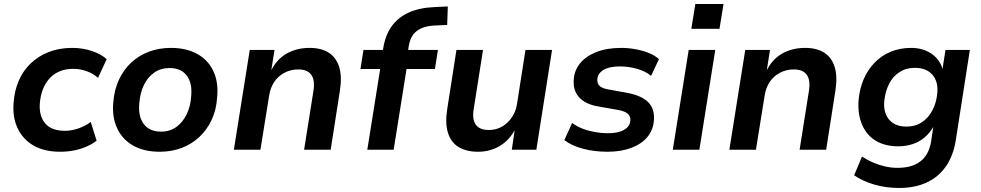

<svg xmlns="http://www.w3.org/2000/svg" viewBox="-20 -744 4875 954"><path d="M280 10Q199 10 145.5 -21.5Q92 -53 66.5 -109Q41 -165 48 -237Q52 -294 73.5 -343.5Q95 -393 132.5 -429Q170 -465 222 -485.5Q274 -506 339 -506Q391 -506 437 -490.5Q483 -475 510 -450L467 -357Q444 -378 411.5 -390Q379 -402 344 -402Q305 -402 275 -389Q245 -376 224.5 -352.5Q204 -329 192.5 -298.5Q181 -268 178 -232Q173 -169 204 -131.5Q235 -94 303 -94Q334 -94 368.5 -105.5Q403 -117 431 -138L460 -45Q440 -29 410.5 -16Q381 -3 347.5 3.5Q314 10 280 10Z M774 10Q695 10 641 -21Q587 -52 561.5 -108Q536 -164 543 -237Q548 -299 571.5 -349Q595 -399 633 -434Q671 -469 721 -487.5Q771 -506 829 -506Q907 -506 961 -475.5Q1015 -445 1040.5 -390Q1066 -335 1059 -261Q1055 -198 1031.5 -148Q1008 -98 969.5 -62.5Q931 -27 881.5 -8.5Q832 10 774 10ZM780 -90Q824 -90 856 -113Q888 -136 907.5 -176Q927 -216 930 -267Q936 -332 907.5 -369Q879 -406 822 -406Q779 -406 746.5 -383.5Q714 -361 695 -321.5Q676 -282 672 -230Q666 -165 694.5 -127.5Q723 -90 780 -90Z M1142 0 1221 -496H1344L1328 -395Q1357 -452 1406.5 -479Q1456 -506 1518 -506Q1576 -506 1613 -482.5Q1650 -459 1665 -412Q1680 -365 1669 -294L1623 0H1491L1537 -290Q1543 -326 1537 -349.5Q1531 -373 1513 -386Q1495 -399 1462 -399Q1424 -399 1392.5 -382Q1361 -365 1342 -336Q1323 -307 1317 -267L1274 0Z M1805 0 1869 -401H1771L1786 -496H1908L1879 -471L1884 -503Q1894 -568 1925.5 -612.5Q1957 -657 2010.5 -681.5Q2064 -706 2142 -709L2205 -712L2202 -620L2135 -617Q2101 -615 2075 -604Q2049 -593 2033 -572Q2017 -551 2011 -515L2007 -489L1999 -496H2156L2141 -401H2000L1936 0Z M2355 10Q2298 10 2259.5 -13Q2221 -36 2206 -83.5Q2191 -131 2202 -201L2248 -496H2380L2334 -204Q2328 -171 2334 -147Q2340 -123 2358.5 -110.5Q2377 -98 2409 -98Q2445 -98 2474.5 -115Q2504 -132 2524 -162Q2544 -192 2549 -228L2591 -496H2723L2645 0H2523L2538 -102H2540Q2511 -47 2463 -18.5Q2415 10 2355 10Z M2999 10Q2933 10 2876.5 -5Q2820 -20 2784 -48L2823 -133Q2847 -115 2876.5 -104Q2906 -93 2938 -87.5Q2970 -82 3000 -82Q3052 -82 3081 -99Q3110 -116 3112 -144Q3114 -165 3100 -178Q3086 -191 3055 -197L2953 -215Q2888 -226 2857 -261Q2826 -296 2831 -351Q2834 -394 2862 -429Q2890 -464 2942 -485Q2994 -506 3067 -506Q3102 -506 3137.5 -499.5Q3173 -493 3203.5 -481Q3234 -469 3254 -450L3215 -367Q3186 -391 3144 -402.5Q3102 -414 3060 -414Q3007 -414 2978.5 -396.5Q2950 -379 2948 -351Q2946 -331 2958.5 -318Q2971 -305 3001 -300L3100 -282Q3170 -268 3202 -235Q3234 -202 3229 -144Q3225 -97 3196 -62.5Q3167 -28 3116 -9Q3065 10 2999 10Z M3415 -601 3435 -724H3575L3555 -601ZM3323 0 3402 -496H3534L3455 0Z M3604 0 3683 -496H3806L3790 -395Q3819 -452 3868.5 -479Q3918 -506 3980 -506Q4038 -506 4075 -482.5Q4112 -459 4127 -412Q4142 -365 4131 -294L4085 0H3953L3999 -290Q4005 -326 3999 -349.5Q3993 -373 3975 -386Q3957 -399 3924 -399Q3886 -399 3854.5 -382Q3823 -365 3804 -336Q3785 -307 3779 -267L3736 0Z M4447 190Q4382 190 4324 173Q4266 156 4224 127L4263 34Q4289 51 4318 63.5Q4347 76 4378 83Q4409 90 4440 90Q4511 90 4553 58Q4595 26 4606 -39L4618 -118H4620Q4602 -85 4575 -62Q4548 -39 4514.5 -28Q4481 -17 4444 -17Q4377 -17 4331 -45Q4285 -73 4263 -125.5Q4241 -178 4246 -246Q4251 -303 4271.5 -350.5Q4292 -398 4326 -433Q4360 -468 4406 -487Q4452 -506 4507 -506Q4565 -506 4607 -478Q4649 -450 4664 -400L4663 -401L4678 -496H4799L4729 -47Q4717 29 4680.5 82Q4644 135 4585 162.5Q4526 190 4447 190ZM4484 -115Q4528 -115 4560.5 -136.5Q4593 -158 4613 -196Q4633 -234 4637 -280Q4643 -338 4613 -372.5Q4583 -407 4525 -407Q4482 -407 4449 -385.5Q4416 -364 4397.5 -327Q4379 -290 4374 -244Q4368 -185 4397.5 -150Q4427 -115 4484 -115Z"/></svg>

Font: Nunito Sans 9pt
Style: Bold Italic
Weight: 700
Italic angle: -9°
Version: Version 3.101;gftools[0.9.27]